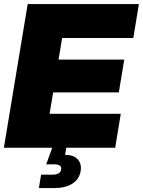

<svg xmlns="http://www.w3.org/2000/svg" viewBox="-23 -748 724 972"><path d="M-3.4 0 117.2 -727.5H680.2L651.9 -555.7H291.5L273.4 -446.3H606L578.6 -280.3H246.1L228 -171.9H588.4L560.1 0ZM173.8 204.1 185.1 136.2H243.2Q282.2 136.2 286.6 109.9Q291 84 252 84H210.9L248.5 -19.5H315.9L312.5 0L306.6 36.1Q351.6 36.1 371.3 59.6Q391.1 83 385.3 118.2Q378.4 159.2 343.5 181.6Q308.6 204.1 251 204.1Z"/></svg>

Font: Inter Display Black
Style: Italic
Weight: 900
Italic angle: -9.39999°
Designer: Rasmus Andersson
Foundry: rsms
Version: Version 4.000;git-a52131595